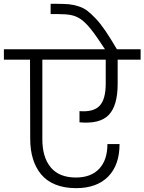

<svg xmlns="http://www.w3.org/2000/svg" viewBox="-49 -996 750 997"><path d="M346.2 -19Q285.2 -19 239 -37.6Q192.9 -56.2 164.6 -90.6Q136.2 -125 122.1 -171.1Q107.9 -217.3 107.9 -274.9L106.9 -686H-28.8V-740.2H496.1Q452.6 -807.1 424.6 -842.5Q396.5 -877.9 371.1 -896Q346.7 -912.6 320.1 -917.7Q293.5 -922.9 252 -922.9H213.9V-976.1H251Q286.6 -976.1 308.8 -973.9Q331.1 -971.7 357.4 -963.6Q383.8 -955.6 403.6 -940.7Q423.3 -925.8 448.5 -899.2Q473.6 -872.6 499.5 -834.2Q525.4 -795.9 558.1 -740.2H681.2V-686H562V-561Q562 -447.8 515.9 -399.4Q469.7 -351.1 363.8 -360.8V-418.9Q436.5 -413.1 468.3 -446.8Q500 -480.5 500 -562V-686H170.9V-272.9Q170.9 -178.7 214.8 -126.5Q258.8 -74.2 345.2 -74.2Q423.3 -74.2 466.1 -119.6Q508.8 -165 508.8 -248H571.8Q571.8 -139.2 512.7 -79.1Q453.6 -19 346.2 -19Z"/></svg>

Font: PoppinsZ Light
Style: Regular
Weight: 300
Designer: Ninad Kale (Devanagari), Jonny Pinhorn (Latin)
Foundry: Indian Type Foundry
Version: Version 3.002;FEAKit 1.0